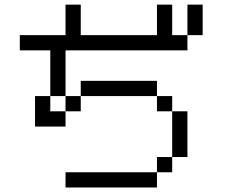

<svg xmlns="http://www.w3.org/2000/svg" viewBox="-20 -887 1040 840"><path d="M733.3 -733.3H800V-666.7H266.7V-466.7H200V-666.7H66.7V-733.3H266.7V-866.7H333.3V-733.3H666.7V-866.7H733.3ZM133.3 -333.3V-466.7H200V-400H266.7V-333.3ZM733.3 -133.3H666.7V-200H733.3ZM733.3 -200V-400H800V-200ZM733.3 -466.7V-400H666.7V-466.7ZM866.7 -733.3H800V-866.7H866.7ZM266.7 -66.7V-133.3H666.7V-66.7ZM266.7 -466.7H333.3V-400H266.7ZM666.7 -466.7H333.3V-533.3H666.7Z"/></svg>

Font: Galmuri14 Regular
Style: Regular
Weight: 400
Designer: Lee Minseo (quiple)
Version: Version 2.399;hotconv 1.1.1;makeotfexe 2.6.0 DEVELOPMENT